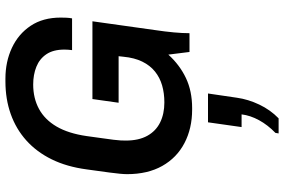

<svg xmlns="http://www.w3.org/2000/svg" viewBox="-194 -542 1073 726"><g transform="rotate(-90 343.0 -179.5)"><path d="M291 10Q220 10 164.5 -19Q109 -48 78 -103Q47 -158 47 -236Q47 -257 53 -301.5Q59 -346 65 -389Q75 -464 103 -521Q131 -578 174.5 -617Q218 -656 274.5 -676Q331 -696 398 -696H408Q472 -696 524.5 -671.5Q577 -647 608 -600.5Q639 -554 639 -487Q639 -476 638.5 -465Q638 -454 636 -444H516Q517 -452 517.5 -459Q518 -466 518 -473Q518 -515 500.5 -541Q483 -567 453 -579Q423 -591 386 -591Q334 -591 293.5 -569Q253 -547 227 -502.5Q201 -458 191 -389Q186 -352 182.5 -327.5Q179 -303 177 -287Q175 -271 174.5 -260.5Q174 -250 174 -241Q174 -192 192 -159.5Q210 -127 242.5 -111Q275 -95 318 -95Q353 -95 382.5 -103.5Q412 -112 435 -130.5Q458 -149 472.5 -178.5Q487 -208 491 -250L493 -268H317L331 -367H625L592 -132Q586 -92 583 -59Q580 -26 580 0H509L499 -80Q460 -37 410.5 -13.5Q361 10 297 10ZM201 337 203 325Q233 296 251 263Q269 230 273 197H225L243 70H352L336 179Q330 222 310 264Q290 306 258 337Z"/></g></svg>

Font: Chivo Medium Medium
Style: Italic
Weight: 500
Italic angle: -8.05°
Version: Version 2.002